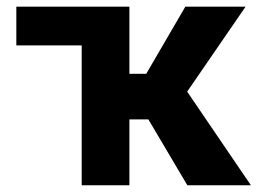

<svg xmlns="http://www.w3.org/2000/svg" viewBox="-20 -548 762 568"><path d="M418.9 -194.8H362.8V0H221.7V-413.6H28.3V-528.3H362.8V-329.6H412.6L528.3 -528.3H706.5L533.7 -276.9L722.2 0H534.2Z"/></svg>

Font: Roboto-o
Style: o-Bold
Weight: 700
Designer: Google
Version: Version 2.134; 2016; ttfautohint (v1.6)